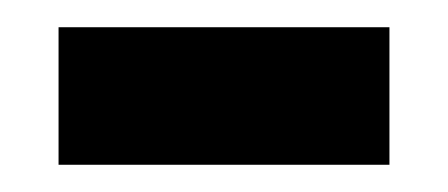

<svg xmlns="http://www.w3.org/2000/svg" viewBox="-20 -343 329 141"><path d="M23 -222H266V-323H23Z"/></svg>

Font: Noto Serif SemiCondensed
Style: Bold
Weight: 700
Width: 4
Designer: Monotype Design Team
Foundry: Monotype Imaging Inc.
Version: Version 2.015